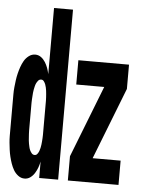

<svg xmlns="http://www.w3.org/2000/svg" viewBox="-53 -777 606 827"><g transform="rotate(5 250.0 -363.5)"><path d="M84 8Q69 8 56.5 -1.5Q44 -11 36.5 -24Q29 -37 24 -51.5Q19 -66 15.5 -80.5Q12 -95 10 -110Q8 -125 6.5 -140Q5 -155 5 -170Q5 -185 5 -200V-320Q5 -335 5 -350Q5 -365 6.5 -380Q8 -395 10 -410Q12 -425 15.5 -439.5Q19 -454 24 -468.5Q29 -483 36.5 -496Q44 -509 56.5 -518.5Q69 -528 84 -528Q98 -528 109 -520Q120 -512 127.5 -500Q135 -488 139.5 -475.5Q144 -463 147 -449V-735H229V0H147V-71Q144 -57 139.5 -44.5Q135 -32 127.5 -20Q120 -8 109 0Q98 8 84 8ZM271 0V-105L392 -415H271V-520H490V-415L369 -105H490V0ZM119 -97Q126 -97 130.5 -103Q135 -109 137.5 -115.5Q140 -122 141.5 -129Q143 -136 144 -143Q145 -150 145.5 -157.5Q146 -165 146.5 -172Q147 -179 147 -186Q147 -193 147 -200V-320Q147 -327 147 -334Q147 -341 146.5 -348Q146 -355 145.5 -362.5Q145 -370 144 -377Q143 -384 141.5 -391Q140 -398 137.5 -404.5Q135 -411 130.5 -417Q126 -423 119 -423Q111 -423 106 -417Q101 -411 98 -404.5Q95 -398 93.5 -391Q92 -384 90.5 -377Q89 -370 88.5 -363Q88 -356 87.5 -349Q87 -342 86.5 -334.5Q86 -327 86 -320V-200Q86 -193 86.5 -185.5Q87 -178 87.5 -171Q88 -164 88.5 -157Q89 -150 90.5 -143Q92 -136 93.5 -129Q95 -122 98 -115.5Q101 -109 106 -103Q111 -97 119 -97Z"/></g></svg>

Font: Iosevka SS18 Extrabold
Style: Regular
Weight: 800
Monospace: yes
Designer: Belleve Invis
Foundry: Belleve Invis
Version: Version 25.1.1; ttfautohint (v1.8.4)